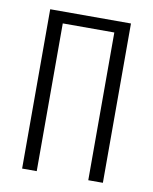

<svg xmlns="http://www.w3.org/2000/svg" viewBox="-70 -632 547 686"><g transform="rotate(10 203.0 -289.0)"><path d="M57 0V-578H350V0H297V-536H110V0Z"/></g></svg>

Font: Oswald ExtraLight
Style: Regular
Weight: 250
Designer: Vernon Adams
Foundry: Vernon Adams
Version: Version 4.100; ttfautohint (v1.8.1.43-b0c9)